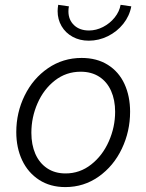

<svg xmlns="http://www.w3.org/2000/svg" viewBox="-20 -761 601 789"><path d="M46.9 -218.3Q46.9 -298.3 81.3 -368.4Q115.7 -438.5 177.2 -480.7Q238.8 -522.9 315.4 -522.9Q377.9 -522.9 423.1 -494.6Q468.3 -466.3 491.5 -416Q514.6 -365.7 514.6 -301.8Q514.6 -221.2 480.7 -149.9Q446.8 -78.6 385.7 -35.4Q324.7 7.8 248.5 7.8Q186.5 7.8 140.9 -21.7Q95.2 -51.3 71 -102.5Q46.9 -153.8 46.9 -218.3ZM453.1 -301.8Q453.1 -350.1 436.5 -387.5Q419.9 -424.8 387.9 -445.6Q356 -466.3 311.5 -466.3Q252 -466.3 205.8 -430.4Q159.7 -394.5 134.3 -336.7Q108.9 -278.8 108.9 -215.3Q108.9 -166.5 125.2 -128.9Q141.6 -91.3 173.3 -69.8Q205.1 -48.3 249.5 -48.3Q308.1 -48.3 354.7 -85Q401.4 -121.6 427.2 -180.2Q453.1 -238.8 453.1 -301.8ZM216.8 -715.3Q216.8 -726.6 219.2 -741.2L263.2 -734.9Q261.2 -725.6 261.2 -714.4Q261.2 -679.7 284.2 -657.7Q307.1 -635.7 345.7 -635.7Q375 -635.7 403.3 -650.1Q431.6 -664.6 451.2 -689Q470.7 -713.4 475.6 -741.2L519.5 -734.9Q512.2 -695.3 486.6 -663.1Q460.9 -630.9 423.3 -612.3Q385.7 -593.8 344.7 -593.8Q307.6 -593.8 278.3 -609.9Q249 -626 232.9 -653.8Q216.8 -681.6 216.8 -715.3Z"/></svg>

Font: Reddit Sans Fudge Light Italic
Style: Regular
Weight: 300
Italic angle: -11.25°
Designer: Stephen Hutchings
Version: Version 1.013